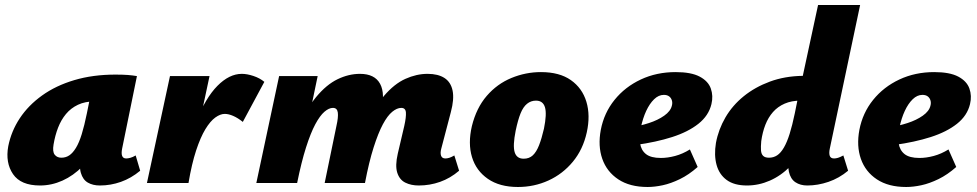

<svg xmlns="http://www.w3.org/2000/svg" viewBox="-20 -731 3903 767"><path d="M140 10Q63 10 32 -35.5Q1 -81 13 -147Q25 -207 59 -258.5Q93 -310 148 -349.5Q203 -389 277 -411Q351 -433 441 -433Q471 -433 490.5 -431.5Q510 -430 527 -427L468 -138Q460 -98 484 -98Q491 -98 500.5 -100.5Q510 -103 522 -110L540 -49Q504 -19 463 -4.5Q422 10 379 10Q351 10 331 -1.5Q311 -13 303 -40.5Q295 -68 304 -117L331 -249L417 -277Q402 -210 374.5 -157Q347 -104 310 -66.5Q273 -29 229.5 -9.5Q186 10 140 10ZM225 -101Q243 -101 257 -110.5Q271 -120 283.5 -140.5Q296 -161 306.5 -195Q317 -229 327 -278L347 -377L405 -320Q393 -324 382 -325Q371 -326 359 -326Q320 -326 291.5 -312.5Q263 -299 243.5 -275.5Q224 -252 212 -221Q200 -190 194 -154Q189 -125 198.5 -113Q208 -101 225 -101Z M699 0Q724 -146 762.5 -243Q801 -340 848.5 -388Q896 -436 946 -436Q967 -436 992.5 -427.5Q1018 -419 1036 -404L950 -244Q930 -260 911.5 -268Q893 -276 878 -276Q860 -276 840 -261.5Q820 -247 800.5 -215Q781 -183 763.5 -130Q746 -77 733 0ZM567 0 659 -427H817L726 0Z M1653 10Q1622 10 1599 -1.5Q1576 -13 1567 -41Q1558 -69 1569 -117L1595 -228Q1603 -264 1601.5 -282Q1600 -300 1583 -300Q1566 -300 1547 -284.5Q1528 -269 1509.5 -234.5Q1491 -200 1472.5 -142Q1454 -84 1438 0H1379Q1404 -130 1438.5 -215Q1473 -300 1514 -348Q1555 -396 1599.5 -416Q1644 -436 1688 -436Q1730 -436 1755.5 -419.5Q1781 -403 1788 -369Q1795 -335 1781 -283L1743 -138Q1738 -120 1742 -109Q1746 -98 1759 -98Q1766 -98 1774.5 -100.5Q1783 -103 1795 -110L1814 -49Q1779 -19 1738 -4.5Q1697 10 1653 10ZM1004 0 1095 -427H1249L1160 0ZM1111 0Q1135 -126 1168.5 -210Q1202 -294 1243 -343.5Q1284 -393 1328.5 -414.5Q1373 -436 1418 -436Q1477 -436 1498.5 -396Q1520 -356 1501 -283L1432 0H1277L1324 -228Q1332 -263 1329.5 -281.5Q1327 -300 1310 -300Q1294 -300 1276 -284.5Q1258 -269 1239.5 -234.5Q1221 -200 1202.5 -142Q1184 -84 1167 0Z M2049 16Q1976 16 1929 -16.5Q1882 -49 1865.5 -103.5Q1849 -158 1865 -227Q1883 -300 1924.5 -348Q1966 -396 2023 -419.5Q2080 -443 2141 -443Q2215 -443 2260.5 -411Q2306 -379 2322.5 -324.5Q2339 -270 2324 -202Q2309 -134 2268.5 -85Q2228 -36 2171 -10Q2114 16 2049 16ZM2072 -97Q2094 -97 2108.5 -110.5Q2123 -124 2133.5 -151Q2144 -178 2153 -217Q2165 -276 2157 -302.5Q2149 -329 2121 -329Q2101 -329 2085.5 -316.5Q2070 -304 2059.5 -278Q2049 -252 2040 -209Q2028 -149 2036 -123Q2044 -97 2072 -97Z M2567 16Q2496 16 2450 -14.5Q2404 -45 2386 -96.5Q2368 -148 2380 -212Q2393 -280 2435 -332Q2477 -384 2540 -413.5Q2603 -443 2679 -443Q2741 -443 2775 -425Q2809 -407 2819.5 -377.5Q2830 -348 2822 -315Q2811 -269 2770 -236.5Q2729 -204 2665 -183.5Q2601 -163 2520 -152L2503 -223Q2537 -228 2572.5 -239.5Q2608 -251 2633.5 -269Q2659 -287 2664 -309Q2667 -320 2664 -330Q2661 -340 2653 -346Q2645 -352 2632 -352Q2611 -352 2593 -334.5Q2575 -317 2561.5 -288Q2548 -259 2540 -221Q2533 -186 2537 -158.5Q2541 -131 2560.5 -115.5Q2580 -100 2620 -100Q2647 -100 2677 -108Q2707 -116 2736 -134L2767 -64Q2732 -33 2696 -15.5Q2660 2 2627.5 9Q2595 16 2567 16Z M2964 10Q2913 10 2883 -12Q2853 -34 2842.5 -72.5Q2832 -111 2840 -160Q2850 -214 2878 -262Q2906 -310 2951 -346.5Q2996 -383 3055.5 -405Q3115 -427 3187 -428L3248 -711H3416L3295 -138Q3291 -120 3294.5 -109Q3298 -98 3312 -98Q3319 -98 3327.5 -100.5Q3336 -103 3349 -110L3368 -49Q3332 -19 3289.5 -4.5Q3247 10 3205 10Q3177 10 3157.5 -3Q3138 -16 3131.5 -45Q3125 -74 3133 -120L3159 -249L3246 -277Q3230 -210 3202 -157Q3174 -104 3137 -66.5Q3100 -29 3055.5 -9.5Q3011 10 2964 10ZM3052 -101Q3070 -101 3084.5 -110.5Q3099 -120 3111.5 -141.5Q3124 -163 3134.5 -196.5Q3145 -230 3155 -278L3175 -377L3259 -329H3178Q3142 -329 3114.5 -317Q3087 -305 3068 -283.5Q3049 -262 3037.5 -232.5Q3026 -203 3021 -167Q3019 -145 3020 -130.5Q3021 -116 3028.5 -108.5Q3036 -101 3052 -101Z M3600 16Q3529 16 3483 -14.5Q3437 -45 3419 -96.5Q3401 -148 3413 -212Q3426 -280 3468 -332Q3510 -384 3573 -413.5Q3636 -443 3712 -443Q3774 -443 3808 -425Q3842 -407 3852.5 -377.5Q3863 -348 3855 -315Q3844 -269 3803 -236.5Q3762 -204 3698 -183.5Q3634 -163 3553 -152L3536 -223Q3570 -228 3605.5 -239.5Q3641 -251 3666.5 -269Q3692 -287 3697 -309Q3700 -320 3697 -330Q3694 -340 3686 -346Q3678 -352 3665 -352Q3644 -352 3626 -334.5Q3608 -317 3594.5 -288Q3581 -259 3573 -221Q3566 -186 3570 -158.5Q3574 -131 3593.5 -115.5Q3613 -100 3653 -100Q3680 -100 3710 -108Q3740 -116 3769 -134L3800 -64Q3765 -33 3729 -15.5Q3693 2 3660.5 9Q3628 16 3600 16Z"/></svg>

Font: Ysabeau Black
Style: Italic
Weight: 900
Italic angle: -12°
Version: Version 2.000;gftools[0.9.27.dev2+g8671c4b]